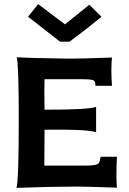

<svg xmlns="http://www.w3.org/2000/svg" viewBox="-20 -907 627 931"><path d="M413 -884 472 -826 470 -824Q469 -823 463.5 -818.5Q458 -814 452.5 -810Q447 -806 436.5 -797Q426 -788 417 -781Q358 -735 317 -705H271L116 -826L165 -887Q178 -877 295 -789Q303 -795 413 -884ZM547 3Q392 -3 321 -2Q230 -2 60 4Q71 -37 71 -324Q71 -596 61 -629Q111 -626 296 -623Q366 -622 523 -628Q517 -577 523 -491H443L441 -507Q441 -510 435 -516Q431 -523 371 -523H196Q194 -485 196 -375Q413 -375 446 -389V-266Q399 -281 196 -278L195 -104H396Q450 -104 459 -116Q465 -125 468 -147H547Q542 -45 547 3Z"/></svg>

Font: GFS Neohellenic Rg
Style: Bold
Weight: 700
Designer: Designed by Takis Katsoulidis and George D. Matthiopoulos.
Foundry: Designed by Takis Katsoulidis and George D. Matthiopoulos.
Version: Version 1.0